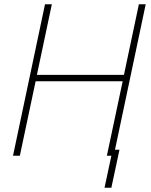

<svg xmlns="http://www.w3.org/2000/svg" viewBox="-20 -730 706 900"><path d="M41 0H73L147 -349H555L481 0H502L470 150H502L540 -28H519L663 -710H631L561 -379H153L223 -710H191Z"/></svg>

Font: Geist Thin
Style: Italic
Weight: 100
Italic angle: -12°
Designer: Basement.studio, Andrés Briganti, Mateo Zaragoza
Foundry: Basement.studio, Vercel, Andrés Briganti, Guido Ferreyra, Mateo Zaragoza
Version: Version 1.500